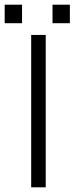

<svg xmlns="http://www.w3.org/2000/svg" viewBox="-79 -799 318 819"><path d="M145 -779H219V-700H145ZM-59 -779H15V-700H-59ZM54 -650H116V0H54Z"/></svg>

Font: Overused Grotesk Book
Style: Regular
Weight: 350
Version: Version 0.003